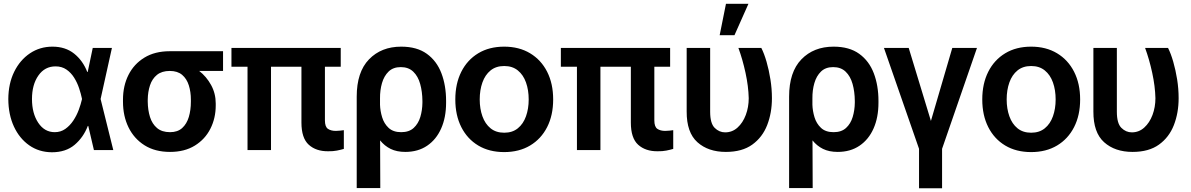

<svg xmlns="http://www.w3.org/2000/svg" viewBox="-20 -802 6366 1026"><path d="M257.3 11.7Q188.5 11.2 136.2 -25.4Q84 -62 54.4 -125.7Q24.9 -189.5 24.4 -272.5Q24.9 -355.5 55.9 -418.5Q86.9 -481.4 140.1 -517.1Q193.4 -552.7 260.3 -552.7Q329.6 -552.7 376.2 -515.4Q422.9 -478 446.3 -417.5H448.7L475.6 -545.9H578.1L517.6 -272.9L585.4 0H481.9L451.7 -128.9H449.2Q425.8 -67.9 378.7 -28.1Q331.5 11.7 257.3 11.7ZM150.9 -272.9Q150.9 -196.3 184.3 -146Q217.8 -95.7 272.5 -95.7Q304.2 -95.7 328.9 -113Q353.5 -130.4 371.6 -157.5Q389.6 -184.6 400.9 -215.1Q412.1 -245.6 418 -271.5V-272.9V-274.4Q412.6 -300.8 402.6 -330.8Q392.6 -360.8 376 -387.2Q359.4 -413.6 335 -430.4Q310.5 -447.3 276.9 -447.3Q219.2 -447.3 185.1 -398.4Q150.9 -349.6 150.9 -272.9Z M637.2 -258.8V-269.5Q637.2 -343.3 666.5 -401.6Q695.8 -460 751.7 -494.1Q807.6 -528.3 887.2 -528.3H1171.9V-422.9H1044.4Q1083 -393.1 1107.9 -347.9Q1132.8 -302.7 1132.8 -249V-238.3Q1132.8 -170.4 1104.2 -114Q1075.7 -57.6 1021 -23.9Q966.3 9.8 888.7 9.8Q808.6 9.8 752.4 -25.6Q696.3 -61 666.7 -121.6Q637.2 -182.1 637.2 -258.8ZM769.5 -269.5V-258.8Q770 -213.9 781.5 -177Q793 -140.1 819.1 -117.9Q845.2 -95.7 888.7 -95.7Q929.2 -95.7 953.6 -117.9Q978 -140.1 989 -177Q1000 -213.9 1000 -258.8V-269.5Q1000 -311 989 -345.9Q978 -380.9 953.4 -401.9Q928.7 -422.9 887.2 -422.9Q844.7 -422.9 818.8 -401.9Q793 -380.9 781.5 -345.9Q770 -311 769.5 -269.5Z M1800.8 -545.9V-445.3H1716.3V-158.7Q1716.3 -124.5 1732.4 -113.5Q1748.5 -102.5 1774.9 -102.5Q1787.1 -102.5 1798.3 -104Q1809.6 -105.5 1817.4 -106.4V-6.3Q1801.3 -1.5 1780.3 2.7Q1759.3 6.8 1733.4 6.3Q1668.9 6.8 1629.9 -28.6Q1590.8 -64 1590.8 -147V-445.3H1428.2V0H1302.7V-445.3H1216.8V-545.9Z M1886.2 203.1V-285.6Q1886.2 -417 1951.9 -484.9Q2017.6 -552.7 2124 -552.7Q2208 -552.7 2261 -514.4Q2314 -476.1 2338.9 -410.4Q2363.8 -344.7 2363.8 -262.7V-252.9Q2363.8 -174.8 2337.6 -115.7Q2311.5 -56.6 2262.7 -23.4Q2213.9 9.8 2146 9.8Q2100.1 9.8 2067.4 -6.3Q2034.7 -22.5 2011.2 -51.8L2012.2 203.1ZM2010.7 -276.4V-242.2Q2011.7 -209.5 2022 -175.5Q2032.2 -141.6 2056.6 -118.7Q2081.1 -95.7 2124 -95.7Q2166 -95.7 2190.7 -118.4Q2215.3 -141.1 2226.1 -177Q2236.8 -212.9 2237.3 -252.9V-262.7Q2236.8 -312.5 2225.3 -353.5Q2213.9 -394.5 2188.5 -418.9Q2163.1 -443.4 2121.6 -443.4Q2081.1 -443.4 2056.6 -419.7Q2032.2 -396 2021.2 -357.9Q2010.3 -319.8 2010.7 -276.4Z M2674.3 10.7Q2594.2 10.7 2535.6 -24.4Q2477.1 -59.6 2445.1 -122.8Q2413.1 -186 2413.1 -270.5Q2413.1 -355 2445.1 -418.5Q2477.1 -481.9 2535.6 -517.3Q2594.2 -552.7 2674.3 -552.7Q2753.9 -552.7 2812.7 -517.3Q2871.6 -481.9 2903.8 -418.5Q2936 -355 2936 -270.5Q2936 -186 2903.8 -122.8Q2871.6 -59.6 2812.7 -24.4Q2753.9 10.7 2674.3 10.7ZM2674.3 -92.8Q2718.3 -92.8 2747.3 -116.5Q2776.4 -140.1 2790.8 -180.7Q2805.2 -221.2 2805.2 -270.5Q2805.2 -320.8 2790.8 -361.3Q2776.4 -401.9 2747.3 -425.5Q2718.3 -449.2 2674.3 -449.2Q2630.4 -449.2 2601.3 -425.5Q2572.3 -401.9 2557.9 -361.3Q2543.5 -320.8 2543.5 -270.5Q2543.5 -221.2 2557.9 -180.7Q2572.3 -140.1 2601.3 -116.5Q2630.4 -92.8 2674.3 -92.8Z M3561 -545.9V-445.3H3476.6V-158.7Q3476.6 -124.5 3492.7 -113.5Q3508.8 -102.5 3535.2 -102.5Q3547.4 -102.5 3558.6 -104Q3569.8 -105.5 3577.6 -106.4V-6.3Q3561.5 -1.5 3540.5 2.7Q3519.5 6.8 3493.7 6.3Q3429.2 6.8 3390.1 -28.6Q3351.1 -64 3351.1 -147V-445.3H3188.5V0H3063V-445.3H2977.1V-545.9Z M3649.4 -545.9H3774.9V-204.6Q3774.9 -142.6 3799.1 -118.7Q3823.2 -94.7 3855 -94.7Q3893.1 -94.7 3921.4 -120.4Q3949.7 -146 3965.3 -187.7Q3981 -229.5 3981 -277.3Q3979.5 -340.8 3963.9 -412.8Q3948.2 -484.9 3925.8 -545.9H4048.3Q4063.5 -516.1 4076.2 -472.2Q4088.9 -428.2 4096.9 -377.9Q4105 -327.6 4105 -277.3Q4105 -198.7 4079.6 -133.5Q4054.2 -68.4 4000 -29.3Q3945.8 9.8 3858.9 9.8Q3764.6 9.8 3706.8 -42Q3648.9 -93.8 3649.4 -206.1ZM3825.7 -613.8 3859.4 -781.7H3979.5L3904.8 -613.8Z M4196.8 203.1V-285.6Q4196.8 -417 4262.5 -484.9Q4328.1 -552.7 4434.6 -552.7Q4518.6 -552.7 4571.5 -514.4Q4624.5 -476.1 4649.4 -410.4Q4674.3 -344.7 4674.3 -262.7V-252.9Q4674.3 -174.8 4648.2 -115.7Q4622.1 -56.6 4573.2 -23.4Q4524.4 9.8 4456.5 9.8Q4410.6 9.8 4377.9 -6.3Q4345.2 -22.5 4321.8 -51.8L4322.8 203.1ZM4321.3 -276.4V-242.2Q4322.3 -209.5 4332.5 -175.5Q4342.8 -141.6 4367.2 -118.7Q4391.6 -95.7 4434.6 -95.7Q4476.6 -95.7 4501.2 -118.4Q4525.9 -141.1 4536.6 -177Q4547.4 -212.9 4547.9 -252.9V-262.7Q4547.4 -312.5 4535.9 -353.5Q4524.4 -394.5 4499 -418.9Q4473.6 -443.4 4432.1 -443.4Q4391.6 -443.4 4367.2 -419.7Q4342.8 -396 4331.8 -357.9Q4320.8 -319.8 4321.3 -276.4Z M4703.6 -545.9H4835.9L4954.6 -155.8L5068.8 -545.9H5200.7L5014.2 -6.8V204.1H4891.1V-6.8Z M5490.2 10.7Q5410.2 10.7 5351.6 -24.4Q5293 -59.6 5261 -122.8Q5229 -186 5229 -270.5Q5229 -355 5261 -418.5Q5293 -481.9 5351.6 -517.3Q5410.2 -552.7 5490.2 -552.7Q5569.8 -552.7 5628.7 -517.3Q5687.5 -481.9 5719.7 -418.5Q5752 -355 5752 -270.5Q5752 -186 5719.7 -122.8Q5687.5 -59.6 5628.7 -24.4Q5569.8 10.7 5490.2 10.7ZM5490.2 -92.8Q5534.2 -92.8 5563.2 -116.5Q5592.3 -140.1 5606.7 -180.7Q5621.1 -221.2 5621.1 -270.5Q5621.1 -320.8 5606.7 -361.3Q5592.3 -401.9 5563.2 -425.5Q5534.2 -449.2 5490.2 -449.2Q5446.3 -449.2 5417.2 -425.5Q5388.2 -401.9 5373.8 -361.3Q5359.4 -320.8 5359.4 -270.5Q5359.4 -221.2 5373.8 -180.7Q5388.2 -140.1 5417.2 -116.5Q5446.3 -92.8 5490.2 -92.8Z M5822.8 -545.9H5948.2V-204.6Q5948.2 -142.6 5972.4 -118.7Q5996.6 -94.7 6028.3 -94.7Q6066.4 -94.7 6094.7 -120.4Q6123 -146 6138.7 -187.7Q6154.3 -229.5 6154.3 -277.3Q6152.8 -340.8 6137.2 -412.8Q6121.6 -484.9 6099.1 -545.9H6221.7Q6236.8 -516.1 6249.5 -472.2Q6262.2 -428.2 6270.3 -377.9Q6278.3 -327.6 6278.3 -277.3Q6278.3 -198.7 6252.9 -133.5Q6227.5 -68.4 6173.3 -29.3Q6119.1 9.8 6032.2 9.8Q5938 9.8 5880.1 -42Q5822.3 -93.8 5822.8 -206.1Z"/></svg>

Font: Inter Tight SemiBold
Style: Regular
Weight: 600
Designer: Rasmus Andersson
Foundry: rsms
Version: Version 3.004; ttfautohint (v1.8.4.7-5d5b)